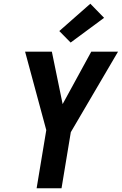

<svg xmlns="http://www.w3.org/2000/svg" viewBox="-20 -1013 655 1033"><path d="M177 0 229 -313 115 -735H259L317 -453L471 -735H615L361 -302L311 0ZM360 -784 299 -846 466 -993 540 -917Z"/></svg>

Font: Iosevka Extrabold Extended
Style: Italic
Weight: 800
Width: 7
Italic angle: -9°
Monospace: yes
Designer: Belleve Invis
Foundry: Belleve Invis
Version: Version 32.5.0; ttfautohint (v1.8.4)